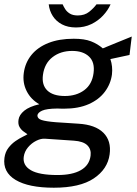

<svg xmlns="http://www.w3.org/2000/svg" viewBox="-24 -706 639 897"><path d="M227.5 171Q109.7 171 48.9 134.6Q-12 98.1 -3.2 31.2Q0.6 3.9 15.3 -15.2Q30 -34.3 48.6 -47.1Q67.2 -59.8 83 -67.4Q98.8 -75 104.2 -78.8Q97.3 -83.8 86.3 -91.5Q75.3 -99.2 67.4 -112.4Q59.6 -125.6 62.5 -146.4Q65.5 -169.3 89.4 -188.9Q113.4 -208.4 159.7 -218.9Q120 -241.6 100.5 -280.5Q80.9 -319.3 87.1 -365.2Q93.6 -413.1 122.8 -449.2Q152 -485.2 201.9 -505.1Q251.8 -525 320.6 -525Q370.1 -525 401.1 -513Q432.1 -501 456.3 -480Q465.4 -483.8 483.2 -491.1Q501 -498.4 522 -507Q543 -515.5 561.9 -523.2Q580.8 -530.9 591.5 -535.3L581.1 -449.2L491.7 -430Q503.4 -395 499 -357.9Q493 -313.3 465.6 -277Q438.3 -240.6 390.4 -219.4Q342.5 -198.2 274.3 -198.2Q267.3 -198.2 258.2 -198.5Q249.1 -198.8 244.2 -199Q193.2 -198.4 172.6 -189Q152.1 -179.5 150.8 -166.8Q150.4 -151.9 170.3 -145.3Q190.2 -138.8 236.9 -135Q256.2 -133.5 283.4 -132Q310.6 -130.6 342.5 -128.1Q421 -123.4 459 -85.8Q496.9 -48.1 488.2 15.2Q478.9 84.2 414.1 127.6Q349.3 171 227.5 171ZM245.1 111.7Q314.1 111.7 353.7 88.9Q393.4 66.2 399.2 21.4Q403 -8.2 384.2 -27Q365.3 -45.8 321.1 -48.8L185.6 -58Q167.1 -59.2 145.3 -48.3Q123.4 -37.4 106.9 -17.8Q90.4 1.7 86.9 26.6Q81.6 66.5 120 89.1Q158.4 111.7 245.1 111.7ZM279.1 -257.5Q332.8 -257.5 369.5 -284.7Q406.2 -311.9 413 -364.1Q419.9 -415 392.2 -441.5Q364.6 -468.1 313.2 -468.1Q258.9 -468.1 221.4 -439Q184 -410 176.7 -356.5Q170.2 -309.2 197 -283.3Q223.8 -257.5 279.1 -257.5ZM331 -577.7Q292.9 -577.7 265.6 -592.1Q238.3 -606.5 222.6 -631Q207 -655.4 203.6 -685.9H268.6Q273 -675.5 280.7 -663.3Q288.4 -651.1 302.3 -642.5Q316.3 -633.8 339.4 -633.8Q371.4 -633.8 392.7 -650.9Q413.9 -668 427 -685.9H492.6Q480.4 -657.9 457.3 -633.2Q434.2 -608.5 402.2 -593.1Q370.1 -577.7 331 -577.7Z"/></svg>

Font: Public Sans Thin
Style: Italic
Weight: 100
Italic angle: -8°
Designer: The Public Sans project authors (U.S. Web Design System). Libre Franklin designed by Pablo Impallari and Rodrigo Fuenzal
Version: Version 2.000